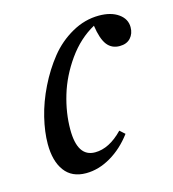

<svg xmlns="http://www.w3.org/2000/svg" viewBox="-75 -488 505 562"><g transform="rotate(-15 177.5 -207.0)"><path d="M119.1 11.2Q76.2 11.2 54.2 -18.6Q32.2 -48.3 32.2 -100.1Q32.2 -136.7 42.7 -179.9Q53.2 -223.1 74.5 -266.4Q95.7 -309.6 124 -345Q152.3 -380.4 191.7 -402.6Q231 -424.8 273.9 -424.8Q310.5 -424.8 332.8 -408.9Q355 -393.1 355 -368.2Q355 -348.6 343.3 -335.7Q331.5 -322.8 310.1 -322.8Q286.1 -322.8 272.2 -340.8Q258.3 -358.9 252.4 -399.9Q206.1 -374.5 172.1 -326.7Q138.2 -278.8 122.6 -226.6Q106.9 -174.3 106.9 -124Q106.9 -41 160.2 -41Q203.1 -41 244.6 -84L259.8 -70.3Q231.4 -32.2 194.3 -10.5Q157.2 11.2 119.1 11.2Z"/></g></svg>

Font: Elstob 18pt
Style: Italic
Weight: 400
Italic angle: -20°
Designer: Peter S. Baker
Version: Version 1.015